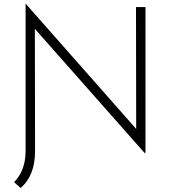

<svg xmlns="http://www.w3.org/2000/svg" viewBox="-20 -745 855 953"><path d="M655 -710 656 -105 109 -725H107V6C107 72 85 124 50 159L82 188C130 148 154 86 154 5V-54L153 -602L700 17L702 8V-710Z"/></svg>

Font: Sulaf Light
Style: Regular
Weight: 300
Designer: Bandar Raffah (Arabic) and Santiago Orozco (Latin)
Foundry: Caramella and Typemade
Version: Version 1.005;PS 001.005;hotconv 1.0.88;makeotf.lib2.5.64775